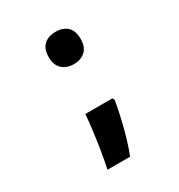

<svg xmlns="http://www.w3.org/2000/svg" viewBox="-168 -672 865 928"><g transform="rotate(-30 265.0 -207.5)"><path d="M278 -379Q238 -379 213 -401.5Q188 -424 188 -469Q188 -514 212 -536.5Q236 -559 278 -559Q319 -559 342.5 -536.5Q366 -514 366 -469Q366 -424 341.5 -401.5Q317 -379 278 -379ZM162 144Q171 103 179.5 51Q188 -1 194.5 -52.5Q201 -104 204 -143H355L361 -132Q349 -60 329.5 14.5Q310 89 288 144Z"/></g></svg>

Font: Noto Sans Mono Condensed Black
Style: Regular
Weight: 900
Width: 3
Designer: Monotype Design Team
Foundry: Monotype Imaging Inc.
Version: Version 2.014